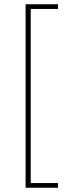

<svg xmlns="http://www.w3.org/2000/svg" viewBox="-20 -728 310 900"><path d="M100 152V-708H252V-686H124V130H252V152Z"/></svg>

Font: Source Sans Variable
Style: Regular
Weight: 200
Designer: Paul D. Hunt
Foundry: Adobe Systems Incorporated
Version: Version 3.006;hotconv 1.0.111;makeotfexe 2.5.65597